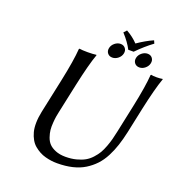

<svg xmlns="http://www.w3.org/2000/svg" viewBox="-149 -961 1019 1095"><g transform="rotate(20 360.5 -414.0)"><path d="M379.2 -677.2Q368.7 -690.4 372.6 -709Q376.5 -727.5 392.6 -740.7Q408.7 -753.9 427.2 -753.9Q445.8 -753.9 456.3 -740.7Q466.8 -727.5 462.9 -709Q459 -690.4 442.9 -677.2Q426.8 -664.1 408.2 -664.1Q389.6 -664.1 379.2 -677.2ZM543.2 -677.2Q532.7 -690.4 536.6 -709Q540.5 -727.5 556.6 -740.7Q572.8 -753.9 591.3 -753.9Q609.9 -753.9 620.1 -740.7Q630.4 -727.5 626.5 -709Q622.6 -690.4 606.7 -677.2Q590.8 -664.1 572.3 -664.1Q553.7 -664.1 543.2 -677.2ZM615.7 -444.8Q643.1 -574.7 647.9 -645L650.9 -647.9Q660.6 -645 685.1 -645Q694.8 -645 703.9 -645.8Q712.9 -646.5 716.8 -647.5L720.7 -647.9L721.2 -645Q697.8 -580.6 668.5 -444.8L636.7 -294.9Q626.5 -248 614 -210.2Q601.6 -172.4 583.3 -137Q564.9 -101.6 540.3 -75.4Q515.6 -49.3 484.1 -29.8Q452.6 -10.3 410.9 -0.2Q369.1 9.8 318.8 9.8Q300.8 9.8 283.4 7.6Q266.1 5.4 246.6 0.2Q227.1 -4.9 210.2 -14.2Q193.4 -23.4 177.7 -36.4Q162.1 -49.3 151.1 -68.6Q140.1 -87.9 133.8 -111.3Q127.4 -134.8 127.9 -166.7Q128.4 -198.7 136.2 -235.8L180.7 -444.8Q208 -574.2 212.9 -645L215.8 -647.9Q231.9 -645 266.1 -645Q281.7 -645 294.9 -645.8Q308.1 -646.5 313.5 -647.5L318.8 -647.9L319.3 -645Q295.9 -580.6 266.6 -444.8L229 -269Q225.6 -252.4 223.1 -239Q220.7 -225.6 218.8 -200.4Q216.8 -175.3 218.8 -156Q220.7 -136.7 228.5 -114Q236.3 -91.3 250.7 -76.4Q265.1 -61.5 290.5 -51.3Q315.9 -41 350.6 -41Q385.7 -41 415.3 -48.6Q444.8 -56.2 465.8 -67.9Q486.8 -79.6 504.4 -98.9Q522 -118.2 533 -136.7Q543.9 -155.3 553.7 -181.6Q563.5 -208 568.8 -228.5Q573.2 -245.6 580.1 -276.9ZM479 -737.3Q459.5 -776.4 418.9 -820.8L435.1 -838.4Q476.6 -814.9 504.9 -784.7Q553.7 -818.4 599.1 -838.4L606.9 -820.8Q560.1 -786.6 511.7 -737.3Z"/></g></svg>

Font: Linux Biolinum G
Style: Italic
Weight: 400
Italic angle: -12°
Designer: Philipp H. Poll
Foundry: Philipp H. Poll
Version: Version 0.5.1